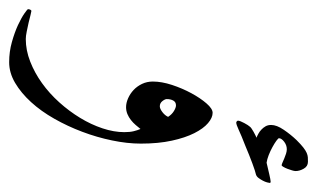

<svg xmlns="http://www.w3.org/2000/svg" viewBox="-193 -308 689 417"><g transform="rotate(90 151.5 -99.5)"><path d="M254.9 -61Q254.9 -31.2 248 1.7Q241.2 34.7 229.2 66.4Q217.3 98.1 200.9 127Q184.6 155.8 164.8 177.5Q145 199.2 123 212.2Q101.1 225.1 78.1 225.1Q55.2 225.1 34.4 219.2Q13.7 213.4 -2.2 206.1Q-18.1 198.7 -27.6 192.1Q-37.1 185.5 -37.1 184.1Q-37.1 181.6 -35.9 179.2Q-34.7 176.8 -33.2 176.8Q-31.7 176.8 -24.4 178.7Q-17.1 180.7 -7.6 182.9Q2 185.1 11.7 187Q21.5 189 27.8 189Q52.2 189 76.7 179.4Q101.1 169.9 123.5 153.8Q146 137.7 165.3 116.2Q184.6 94.7 199 71Q213.4 47.4 221.7 22.5Q230 -2.4 230 -24.9Q230 -37.1 228 -45.2Q226.1 -53.2 223.1 -60.1Q219.2 -55.2 214.4 -49.6Q209.5 -43.9 203.6 -39.3Q197.8 -34.7 190.7 -31.7Q183.6 -28.8 175.8 -28.8Q166.5 -28.8 156.5 -33.2Q146.5 -37.6 138.4 -45.2Q130.4 -52.7 125.2 -63.5Q120.1 -74.2 120.1 -86.9Q120.1 -106 127.4 -128.4Q134.8 -150.9 145.5 -170.7Q156.2 -190.4 167.7 -203.6Q179.2 -216.8 188 -216.8Q198.7 -216.8 210.4 -206.8Q222.2 -196.8 232.2 -177Q242.2 -157.2 248.5 -128.2Q254.9 -99.1 254.9 -61ZM196.8 -120.1Q191.4 -128.4 184.1 -132.8Q176.8 -137.2 171.9 -137.2Q164.6 -137.2 161.4 -131.3Q158.2 -125.5 158.2 -117.2Q158.2 -113.3 162.6 -107.7Q167 -102.1 173.8 -102.1Q179.2 -102.1 186.5 -107.7Q193.8 -113.3 196.8 -120.1ZM340.3 -340.8Q340.3 -339.4 339.1 -335Q337.9 -330.6 335.4 -325.9Q333 -321.3 329.8 -316.9Q326.7 -312.5 322.3 -311Q315.4 -309.6 297.6 -303Q279.8 -296.4 260.3 -288.1Q236.3 -278.8 224.9 -273.4Q213.4 -268.1 209.5 -268.1Q208 -268.1 206.5 -269.3Q205.1 -270.5 205.1 -272Q205.1 -273.9 206.5 -277.6Q208 -281.2 210.2 -285.4Q212.4 -289.6 214.6 -293Q216.8 -296.4 218.3 -297.9Q219.2 -299.3 222.4 -301.5Q225.6 -303.7 229.2 -305.7Q232.9 -307.6 236.6 -309.6Q240.2 -311.5 242.2 -312Q238.3 -313.5 233.4 -316.2Q228.5 -318.8 224.4 -322.8Q220.2 -326.7 217.3 -331.8Q214.4 -336.9 214.4 -343.8Q214.4 -356 224.9 -371.3Q235.4 -386.7 247.1 -398.9Q256.8 -408.7 263.4 -413.8Q270 -418.9 275.1 -421.1Q280.3 -423.3 284.7 -423.6Q289.1 -423.8 294.4 -423.8Q304.2 -423.8 309.3 -414.8Q314.5 -405.8 314.5 -397Q314.5 -394 313 -389.2Q311.5 -384.3 309.6 -379.2Q307.6 -374 305.4 -370.4Q303.2 -366.7 302.2 -366.7Q300.3 -366.7 296.4 -368.4Q292.5 -370.1 287.4 -372.3Q282.2 -374.5 276.9 -376.2Q271.5 -377.9 267.1 -377.9Q258.3 -377.9 250.7 -372.1Q243.2 -366.2 243.2 -360.8Q243.2 -359.4 248.8 -355.2Q254.4 -351.1 262.5 -346.7Q270.5 -342.3 279.8 -338.6Q289.1 -335 296.4 -334Q302.2 -335.4 308.8 -336.9Q315.4 -338.4 321.3 -339.8Q327.1 -341.3 331.5 -342Q335.9 -342.8 337.4 -342.8Q340.3 -342.8 340.3 -340.8Z"/></g></svg>

Font: Scheherazade Urdu
Style: Regular
Weight: 400
Designer: SIL International
Foundry: SIL International
Version: Version 1.005 (build 117/117)